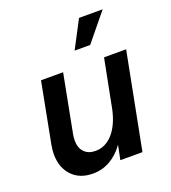

<svg xmlns="http://www.w3.org/2000/svg" viewBox="-135 -823 835 939"><g transform="rotate(-20 282.5 -353.5)"><path d="M40 -139Q40 -159 45 -187L105 -500H220L162 -198Q159 -182 159 -166Q159 -128 180 -106Q201 -84 238 -84Q290 -84 328 -126.5Q366 -169 383 -244L433 -500H548L451 0H336L351 -75Q321 -32 279.5 -8Q238 16 189 16Q120 16 80 -26.5Q40 -69 40 -139ZM507 -723 390 -580H309L384 -723Z"/></g></svg>

Font: MedMera Sans Semibold
Style: Italic
Weight: 600
Italic angle: -11°
Designer: Kasper Nordkvist
Foundry: UNCUT.wtf
Version: Version 1.300